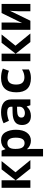

<svg xmlns="http://www.w3.org/2000/svg" viewBox="1382 -1978 836 3640"><g transform="rotate(-90 1800.0 -158.0)"><path d="M203 0V-277L423 0H585L354 -283L566 -546H409L203 -281V-546H60V0Z M797 -275V-291Q797 -436 907 -436Q1010 -436 1010 -276Q1010 -110 908 -110Q797 -110 797 -275ZM797 240V19Q797 14 796 -6Q795 -26 790 -60H797Q825 -26 866.5 -8Q908 10 953 10Q1048 10 1104 -65Q1160 -140 1160 -274Q1160 -392 1112 -474Q1064 -556 958 -556Q909 -556 866 -536Q823 -516 797 -475H790L765 -546H655V240Z M1391 -171Q1391 -248 1514 -251L1597 -253V-208Q1597 -160 1561 -132Q1525 -104 1474 -104Q1439 -104 1415 -119.5Q1391 -135 1391 -171ZM1598 -69H1602L1625 0H1735V-364Q1735 -461 1672 -508.5Q1609 -556 1493 -556Q1378 -556 1283 -508L1330 -407Q1419 -440 1488 -440Q1597 -440 1597 -364V-340L1477 -337Q1367 -334 1308.5 -292Q1250 -250 1250 -158Q1250 -81 1293.5 -35.5Q1337 10 1423 10Q1473 10 1517 -8Q1561 -26 1598 -69Z M2303 -28V-158Q2260 -132 2222.5 -122.5Q2185 -113 2154 -113Q2088 -113 2052.5 -150.5Q2017 -188 2017 -271Q2017 -433 2152 -433Q2172 -433 2205 -428Q2238 -423 2278 -407L2320 -522Q2277 -541 2231 -548.5Q2185 -556 2144 -556Q1870 -556 1870 -266Q1870 10 2139 10Q2182 10 2221 2Q2260 -6 2303 -28Z M2603 0V-277L2823 0H2985L2754 -283L2966 -546H2809L2603 -281V-546H2460V0Z M3227 0 3416 -389Q3415 -367 3411 -316.5Q3407 -266 3407 -228V0H3545V-546H3373L3182 -156Q3184 -166 3186.5 -197Q3189 -228 3191 -263Q3193 -298 3193 -319V-546H3055V0Z"/></g></svg>

Font: Noto Sans Mono UI
Style: Bold
Weight: 700
Designer: Monotype Design team
Foundry: Monotype Imaging Inc.
Version: 1.000